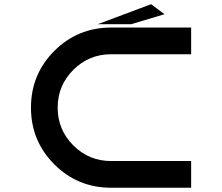

<svg xmlns="http://www.w3.org/2000/svg" viewBox="-20 -879 1040 899"><path d="M500 -750H875V-625H500Q396.5 -625 323.2 -551.8Q250 -478.5 250 -375Q250 -271.5 323.2 -198.2Q396.5 -125 500 -125H875V0H500Q343.8 0 234.4 -109.4Q125 -218.8 125 -375Q125 -531.2 234.4 -640.6Q343.8 -750 500 -750ZM437.5 -765.6 687.5 -859.4 750 -812.5 593.8 -765.6Z"/></svg>

Font: Xanmono
Style: Regular
Weight: 400
Designer: GGBotNet
Foundry: GGBotNet
Version: 1.00